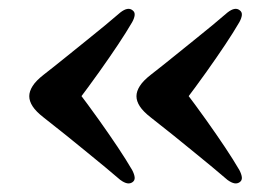

<svg xmlns="http://www.w3.org/2000/svg" viewBox="-20 -464 632 446"><path d="M48 -240.5Q48 -252 55.8 -264.2Q63.5 -276.5 81.5 -290.5Q108.5 -311.5 133.5 -331.8Q158.5 -352 181.5 -370.5Q204.5 -389 224.2 -405.2Q244 -421.5 259.5 -435Q268.5 -442 275.5 -443.2Q282.5 -444.5 288 -440Q293.5 -436 292.8 -428.8Q292 -421.5 287 -412.5Q273 -388.5 254 -360Q235 -331.5 210.5 -297Q186 -262.5 154.5 -221V-260.5Q186 -219 210.5 -184.5Q235 -150 254 -121.5Q273 -93 287 -69Q292 -59.5 292.8 -52.2Q293.5 -45 288 -41Q282.5 -37 275.5 -38.2Q268.5 -39.5 259.5 -46Q244 -59.5 224.2 -75.8Q204.5 -92 181.5 -110.8Q158.5 -129.5 133.5 -149.8Q108.5 -170 81.5 -191Q63.5 -205 55.8 -217Q48 -229 48 -240.5ZM297 -240.5Q297 -252 304.8 -264.2Q312.5 -276.5 330.5 -290.5Q357.5 -311.5 382.5 -331.8Q407.5 -352 430.5 -370.5Q453.5 -389 473.2 -405.2Q493 -421.5 508.5 -435Q517.5 -442 524.5 -443.2Q531.5 -444.5 537 -440Q542.5 -436 541.8 -428.8Q541 -421.5 536 -412.5Q522 -388.5 503 -360Q484 -331.5 459.5 -297Q435 -262.5 403.5 -221V-260.5Q435 -219 459.5 -184.5Q484 -150 503 -121.5Q522 -93 536 -69Q541 -59.5 541.8 -52.2Q542.5 -45 537 -41Q531.5 -37 524.5 -38.2Q517.5 -39.5 508.5 -46Q493 -59.5 473.2 -75.8Q453.5 -92 430.5 -110.8Q407.5 -129.5 382.5 -149.8Q357.5 -170 330.5 -191Q312.5 -205 304.8 -217Q297 -229 297 -240.5Z"/></svg>

Font: Fraunces SemiBold
Style: Regular
Weight: 600
Version: Version 1.000;[b76b70a41]